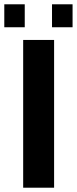

<svg xmlns="http://www.w3.org/2000/svg" viewBox="-41 -874 358 894"><path d="M210.9 0H66.9V-688H210.9ZM296.9 -747.1H201.2V-854H296.9ZM74.2 -747.1H-21V-854H74.2Z"/></svg>

Font: Libra Sans Modern
Style: Bold
Weight: 700
Foundry: Stefan Peev, Context Ltd
Version: Version 1.000